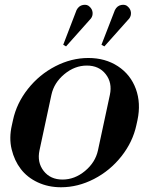

<svg xmlns="http://www.w3.org/2000/svg" viewBox="-20 -770 624 802"><path d="M234.9 12.2Q181.6 12.2 137.7 -8.3Q93.8 -28.8 66.9 -64Q40 -99.1 28.6 -146.5Q17.1 -193.8 29.8 -248L34.2 -268.1Q49.3 -338.9 96.7 -398.7Q144 -458.5 211.2 -493.2Q278.3 -527.8 349.1 -527.8Q419.9 -527.8 472.7 -493.2Q525.4 -458.5 547.4 -398.7Q569.3 -338.9 554.2 -268.1L549.8 -248Q534.7 -177.2 487.3 -117.2Q439.9 -57.1 372.8 -22.5Q305.7 12.2 234.9 12.2ZM145 -142.1Q134.3 -91.8 162.4 -55.9Q190.4 -20 241.2 -20Q292 -20 335.2 -55.9Q378.4 -91.8 389.2 -142.1L439 -374Q449.7 -424.3 421.6 -460.2Q393.6 -496.1 342.8 -496.1Q292 -496.1 248.8 -460.2Q205.6 -424.3 194.8 -374ZM244.1 -583 299.8 -728Q309.1 -746.1 326.7 -749.3Q344.2 -752.4 354 -742.2Q365.2 -732.4 366.7 -718.3Q368.2 -704.1 359.9 -692.9L255.9 -576.2ZM403.8 -583 460 -728Q469.2 -746.1 486.8 -749.3Q504.4 -752.4 514.2 -742.2Q525.4 -732.4 526.9 -718.3Q528.3 -704.1 520 -692.9L416 -576.2Z"/></svg>

Font: Fin Serif Display
Style: Italic
Weight: 400
Italic angle: -12°
Designer: J. Blake Harris
Version: Version 1.006;FEAKit 1.0